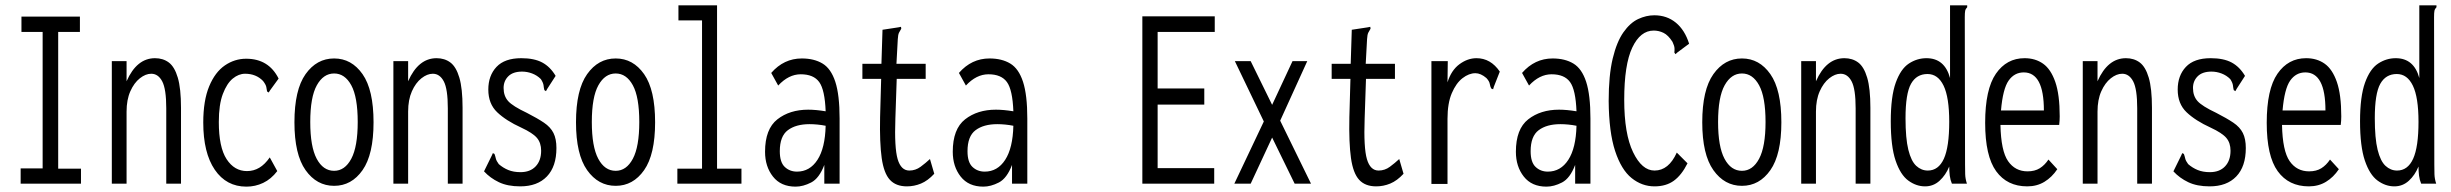

<svg xmlns="http://www.w3.org/2000/svg" viewBox="-20 -685 9140 716"><path d="M57 0V-57H139V-566H60V-623H278V-566H197V-56H282V0Z M397 0V-457H452V-382Q490 -468 558 -468Q588 -468 609.5 -452Q631 -436 643 -395.5Q655 -355 655 -283V0H600V-281Q600 -353 585 -381.5Q570 -410 544 -410Q523 -410 501.5 -393Q480 -376 466 -344.5Q452 -313 452 -269V0Z M899 11Q824 11 781 -52Q738 -115 738 -228Q738 -310 760 -363Q782 -416 818.5 -441Q855 -466 898 -466Q982 -466 1019 -392L987 -348L982 -340L976 -344Q975 -352 973 -361Q971 -370 961 -383Q935 -410 894 -410Q870 -410 848 -392Q826 -374 811 -334.5Q796 -295 796 -230Q796 -136 825 -91.5Q854 -47 901 -47Q926 -47 947 -59.5Q968 -72 986 -98L1014 -47Q991 -17 961.5 -3Q932 11 899 11Z M1226 8Q1161 8 1119.5 -50.5Q1078 -109 1078 -229Q1078 -350 1119.5 -408.5Q1161 -467 1226 -467Q1291 -467 1332 -408.5Q1373 -350 1373 -229Q1373 -109 1332 -50.5Q1291 8 1226 8ZM1226 -48Q1266 -48 1290 -93Q1314 -138 1314 -230Q1314 -323 1290 -367Q1266 -411 1226 -411Q1186 -411 1161.5 -367Q1137 -323 1137 -230Q1137 -138 1161 -93Q1185 -48 1226 -48Z M1447 0V-457H1502V-382Q1540 -468 1608 -468Q1638 -468 1659.5 -452Q1681 -436 1693 -395.5Q1705 -355 1705 -283V0H1650V-281Q1650 -353 1635 -381.5Q1620 -410 1594 -410Q1573 -410 1551.5 -393Q1530 -376 1516 -344.5Q1502 -313 1502 -269V0Z M1920 10Q1873 10 1840.5 -5.5Q1808 -21 1785 -46L1814 -105L1818 -114L1824 -111Q1827 -103 1829 -94Q1831 -85 1840 -73Q1856 -59 1875.5 -51Q1895 -43 1921 -43Q1957 -43 1977.5 -64.5Q1998 -86 1998 -123Q1998 -152 1982.5 -170.5Q1967 -189 1924 -209Q1867 -235 1834 -266.5Q1801 -298 1801 -351Q1801 -403 1831.5 -435.5Q1862 -468 1924 -468Q1972 -468 2002 -452Q2032 -436 2052 -402L2021 -354L2016 -345L2010 -349Q2008 -357 2007 -366.5Q2006 -376 1997 -390Q1983 -404 1964.5 -411Q1946 -418 1927 -418Q1893 -418 1875.5 -400.5Q1858 -383 1858 -357Q1858 -327 1875 -308Q1892 -289 1945 -264Q1984 -244 2008.5 -227.5Q2033 -211 2044 -189Q2055 -167 2055 -133Q2055 -64 2019.5 -27Q1984 10 1920 10Z M2276 8Q2211 8 2169.5 -50.5Q2128 -109 2128 -229Q2128 -350 2169.5 -408.5Q2211 -467 2276 -467Q2341 -467 2382 -408.5Q2423 -350 2423 -229Q2423 -109 2382 -50.5Q2341 8 2276 8ZM2276 -48Q2316 -48 2340 -93Q2364 -138 2364 -230Q2364 -323 2340 -367Q2316 -411 2276 -411Q2236 -411 2211.5 -367Q2187 -323 2187 -230Q2187 -138 2211 -93Q2235 -48 2276 -48Z M2506 0V-56H2598V-609H2510V-665H2654V-56H2745V0Z M2947 11Q2892 11 2862.5 -26.5Q2833 -64 2833 -119Q2833 -204 2879 -240Q2925 -276 2994 -276Q3022 -276 3059 -270Q3056 -350 3035 -379Q3014 -408 2966 -408Q2921 -408 2882 -366L2856 -413Q2903 -467 2970 -467Q3016 -467 3047.5 -448Q3079 -429 3095 -380Q3111 -331 3111 -243V0H3054V-70Q3035 -20 3005 -4.5Q2975 11 2947 11ZM2888 -121Q2888 -80 2906.5 -62.5Q2925 -45 2952 -45Q3000 -45 3028.5 -89Q3057 -133 3059 -216Q3044 -219 3028.5 -220.5Q3013 -222 2999 -222Q2948 -222 2918 -199.5Q2888 -177 2888 -121Z M3362 10Q3321 10 3298.5 -14.5Q3276 -39 3268 -95.5Q3260 -152 3262 -248L3266 -391H3196V-447H3267L3271 -574L3330 -583L3340 -585L3341 -578Q3336 -570 3332.5 -563Q3329 -556 3328 -539L3323 -447H3432V-391H3324L3319 -243Q3315 -134 3327.5 -91.5Q3340 -49 3371 -49Q3394 -49 3413 -63Q3432 -77 3448 -92L3464 -37Q3440 -11 3414.5 -0.5Q3389 10 3362 10Z M3647 11Q3592 11 3562.5 -26.5Q3533 -64 3533 -119Q3533 -204 3579 -240Q3625 -276 3694 -276Q3722 -276 3759 -270Q3756 -350 3735 -379Q3714 -408 3666 -408Q3621 -408 3582 -366L3556 -413Q3603 -467 3670 -467Q3716 -467 3747.5 -448Q3779 -429 3795 -380Q3811 -331 3811 -243V0H3754V-70Q3735 -20 3705 -4.5Q3675 11 3647 11ZM3588 -121Q3588 -80 3606.5 -62.5Q3625 -45 3652 -45Q3700 -45 3728.5 -89Q3757 -133 3759 -216Q3744 -219 3728.5 -220.5Q3713 -222 3699 -222Q3648 -222 3618 -199.5Q3588 -177 3588 -121Z M4240 0V-624H4510V-566H4297V-355H4471V-295H4297V-58H4508V0Z M4583 0 4693 -232 4585 -457H4644L4724 -294L4800 -457H4855L4754 -235L4869 0H4808L4724 -172L4644 0Z M5112 10Q5071 10 5048.5 -14.5Q5026 -39 5018 -95.5Q5010 -152 5012 -248L5016 -391H4946V-447H5017L5021 -574L5080 -583L5090 -585L5091 -578Q5086 -570 5082.5 -563Q5079 -556 5078 -539L5073 -447H5182V-391H5074L5069 -243Q5065 -134 5077.5 -91.5Q5090 -49 5121 -49Q5144 -49 5163 -63Q5182 -77 5198 -92L5214 -37Q5190 -11 5164.5 -0.5Q5139 10 5112 10Z M5318 -457H5379L5378 -378Q5392 -423 5422.5 -445.5Q5453 -468 5486 -468Q5539 -468 5573 -418L5551 -362L5548 -352L5541 -355Q5537 -363 5535.5 -372.5Q5534 -382 5523 -394Q5502 -412 5482 -412Q5458 -412 5434 -393.5Q5410 -375 5394 -337.5Q5378 -300 5378 -242V1H5318Z M5747 11Q5692 11 5662.5 -26.5Q5633 -64 5633 -119Q5633 -204 5679 -240Q5725 -276 5794 -276Q5822 -276 5859 -270Q5856 -350 5835 -379Q5814 -408 5766 -408Q5721 -408 5682 -366L5656 -413Q5703 -467 5770 -467Q5816 -467 5847.5 -448Q5879 -429 5895 -380Q5911 -331 5911 -243V0H5854V-70Q5835 -20 5805 -4.5Q5775 11 5747 11ZM5688 -121Q5688 -80 5706.5 -62.5Q5725 -45 5752 -45Q5800 -45 5828.5 -89Q5857 -133 5859 -216Q5844 -219 5828.5 -220.5Q5813 -222 5799 -222Q5748 -222 5718 -199.5Q5688 -177 5688 -121Z M6150 10Q6103 10 6064.5 -21Q6026 -52 6003 -122Q5980 -192 5979 -308Q5979 -404 5994 -466.5Q6009 -529 6034 -564.5Q6059 -600 6089 -614Q6119 -628 6149 -628Q6196 -628 6229.5 -600.5Q6263 -573 6279 -522L6236 -490L6228 -483L6224 -489Q6225 -497 6224.5 -505.5Q6224 -514 6217 -529Q6201 -554 6183.5 -562.5Q6166 -571 6147 -571Q6097 -571 6067 -507.5Q6037 -444 6037 -313Q6037 -186 6070 -117.5Q6103 -49 6150 -49Q6203 -49 6233 -116L6273 -76Q6251 -32 6222 -11Q6193 10 6150 10Z M6476 8Q6411 8 6369.5 -50.5Q6328 -109 6328 -229Q6328 -350 6369.5 -408.5Q6411 -467 6476 -467Q6541 -467 6582 -408.5Q6623 -350 6623 -229Q6623 -109 6582 -50.5Q6541 8 6476 8ZM6476 -48Q6516 -48 6540 -93Q6564 -138 6564 -230Q6564 -323 6540 -367Q6516 -411 6476 -411Q6436 -411 6411.5 -367Q6387 -323 6387 -230Q6387 -138 6411 -93Q6435 -48 6476 -48Z M6697 0V-457H6752V-382Q6790 -468 6858 -468Q6888 -468 6909.5 -452Q6931 -436 6943 -395.5Q6955 -355 6955 -283V0H6900V-281Q6900 -353 6885 -381.5Q6870 -410 6844 -410Q6823 -410 6801.5 -393Q6780 -376 6766 -344.5Q6752 -313 6752 -269V0Z M7159 10Q7126 10 7096.5 -11.5Q7067 -33 7049 -86Q7031 -139 7031 -233Q7031 -325 7049.5 -376.5Q7068 -428 7098.5 -448Q7129 -468 7164 -468Q7232 -468 7252 -394V-665H7316V-658Q7310 -652 7308.5 -645Q7307 -638 7307 -621L7308 -71Q7308 -53 7308.5 -35.5Q7309 -18 7315 0H7259Q7253 -14 7251 -30Q7249 -46 7249 -64Q7236 -32 7213 -11Q7190 10 7159 10ZM7169 -49Q7209 -49 7229 -93Q7249 -137 7249 -231Q7249 -322 7228 -365.5Q7207 -409 7168 -409Q7127 -409 7106.5 -372.5Q7086 -336 7086 -244Q7086 -169 7096.5 -126.5Q7107 -84 7126 -66.5Q7145 -49 7169 -49Z M7540 10Q7465 10 7424 -46.5Q7383 -103 7383 -227Q7383 -352 7423 -410Q7463 -468 7530 -468Q7570 -468 7599 -447.5Q7628 -427 7644.5 -379.5Q7661 -332 7661 -251Q7661 -235 7659 -219H7440Q7442 -122 7468.5 -84Q7495 -46 7541 -46Q7568 -46 7586.5 -57.5Q7605 -69 7619 -90L7652 -54Q7632 -24 7604 -7Q7576 10 7540 10ZM7442 -273H7602Q7602 -415 7527 -415Q7492 -415 7470.5 -384.5Q7449 -354 7442 -273Z M7747 0V-457H7802V-382Q7840 -468 7908 -468Q7938 -468 7959.5 -452Q7981 -436 7993 -395.5Q8005 -355 8005 -283V0H7950V-281Q7950 -353 7935 -381.5Q7920 -410 7894 -410Q7873 -410 7851.5 -393Q7830 -376 7816 -344.5Q7802 -313 7802 -269V0Z M8220 10Q8173 10 8140.5 -5.5Q8108 -21 8085 -46L8114 -105L8118 -114L8124 -111Q8127 -103 8129 -94Q8131 -85 8140 -73Q8156 -59 8175.5 -51Q8195 -43 8221 -43Q8257 -43 8277.5 -64.5Q8298 -86 8298 -123Q8298 -152 8282.5 -170.5Q8267 -189 8224 -209Q8167 -235 8134 -266.5Q8101 -298 8101 -351Q8101 -403 8131.5 -435.5Q8162 -468 8224 -468Q8272 -468 8302 -452Q8332 -436 8352 -402L8321 -354L8316 -345L8310 -349Q8308 -357 8307 -366.5Q8306 -376 8297 -390Q8283 -404 8264.5 -411Q8246 -418 8227 -418Q8193 -418 8175.5 -400.5Q8158 -383 8158 -357Q8158 -327 8175 -308Q8192 -289 8245 -264Q8284 -244 8308.5 -227.5Q8333 -211 8344 -189Q8355 -167 8355 -133Q8355 -64 8319.5 -27Q8284 10 8220 10Z M8590 10Q8515 10 8474 -46.5Q8433 -103 8433 -227Q8433 -352 8473 -410Q8513 -468 8580 -468Q8620 -468 8649 -447.5Q8678 -427 8694.5 -379.5Q8711 -332 8711 -251Q8711 -235 8709 -219H8490Q8492 -122 8518.5 -84Q8545 -46 8591 -46Q8618 -46 8636.5 -57.5Q8655 -69 8669 -90L8702 -54Q8682 -24 8654 -7Q8626 10 8590 10ZM8492 -273H8652Q8652 -415 8577 -415Q8542 -415 8520.5 -384.5Q8499 -354 8492 -273Z M8909 10Q8876 10 8846.5 -11.5Q8817 -33 8799 -86Q8781 -139 8781 -233Q8781 -325 8799.5 -376.5Q8818 -428 8848.5 -448Q8879 -468 8914 -468Q8982 -468 9002 -394V-665H9066V-658Q9060 -652 9058.5 -645Q9057 -638 9057 -621L9058 -71Q9058 -53 9058.5 -35.5Q9059 -18 9065 0H9009Q9003 -14 9001 -30Q8999 -46 8999 -64Q8986 -32 8963 -11Q8940 10 8909 10ZM8919 -49Q8959 -49 8979 -93Q8999 -137 8999 -231Q8999 -322 8978 -365.5Q8957 -409 8918 -409Q8877 -409 8856.5 -372.5Q8836 -336 8836 -244Q8836 -169 8846.5 -126.5Q8857 -84 8876 -66.5Q8895 -49 8919 -49Z"/></svg>

Font: Inconsolata ExtraCondensed
Style: Regular
Weight: 400
Width: 2
Monospace: yes
Designer: Raph Levien, Cyreal, Brenton Simpson
Foundry: Raph Levien, Cyreal, Google
Version: Version 3.000; ttfautohint (v1.8.2.53-6de2)